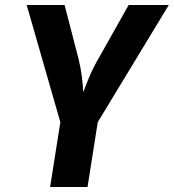

<svg xmlns="http://www.w3.org/2000/svg" viewBox="-20 -750 697 770"><path d="M181 0 222 -260 87 -730H239L296 -510Q304 -477 308.5 -440Q313 -403 314 -380Q322 -403 337.5 -440Q353 -477 372 -510L496 -730H657L372 -260L331 0Z"/></svg>

Font: JetBrains Mono NL ExtraBold
Style: Italic
Weight: 800
Italic angle: -9°
Monospace: yes
Designer: Philipp Nurullin, Konstantin Bulenkov
Foundry: JetBrains
Version: Version 2.305; ttfautohint (v1.8.4.7-5d5b)